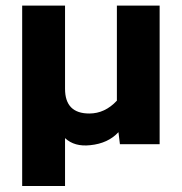

<svg xmlns="http://www.w3.org/2000/svg" viewBox="-20 -504 635 671"><path d="M207.3 146.1V-21.3Q240.2 9.5 295.4 3.4Q357.7 -2.8 394 -42.1L399.1 0H537.9V-484.4H388.5V-152.2Q346.7 -107.3 292.1 -107.3Q207.3 -107.3 207.3 -193.6V-484.4H57.5V146.1Z"/></svg>

Font: Arad-FD-VF Thin
Style: Regular
Weight: 100
Designer: Mohammad Darvishi
Version: Version 1.010;September 21, 2024;FontCreator 15.0.0.2992 64-